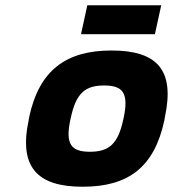

<svg xmlns="http://www.w3.org/2000/svg" viewBox="-20 -701 657 730"><path d="M91 -256 89 -244C51 -66 121 9 294 9C469 9 567 -66 605 -244L607 -256C645 -434 579 -509 404 -509C231 -509 129 -434 91 -256ZM248 -248 249 -252C269 -348 305 -376 376 -376C448 -376 470 -347 450 -252L449 -248C429 -153 394 -124 322 -124C251 -124 227 -152 248 -248ZM288 -571H569L593 -681H312Z"/></svg>

Font: LT Wave Text Black Italic
Style: Regular
Weight: 900
Designer: Daniel Lyons
Version: Version 2.5 (Glyphs App)